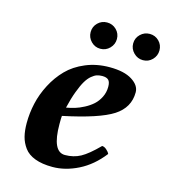

<svg xmlns="http://www.w3.org/2000/svg" viewBox="-97 -688 682 775"><g transform="rotate(15 244.5 -300.5)"><path d="M327.1 -360.8Q327.1 -380.9 319.1 -388.9Q311 -397 293 -397Q280.8 -397 270.8 -393.8Q260.7 -390.6 248.8 -380.6Q236.8 -370.6 226.6 -353.5Q216.3 -336.4 205.1 -306.6Q193.8 -276.9 184.1 -235.8Q201.7 -238.8 219.5 -244.1Q237.3 -249.5 257.3 -260Q277.3 -270.5 292.2 -283.9Q307.1 -297.4 317.1 -317.4Q327.1 -337.4 327.1 -360.8ZM176.8 -199.2Q175.8 -191.4 175.8 -165Q175.8 -49.8 229 -49.8Q265.1 -49.8 293.9 -65.4Q322.8 -81.1 365.2 -124Q374 -124 383.5 -116Q393.1 -107.9 397 -99.1Q354.5 -44.4 300.3 -17.3Q246.1 9.8 192.9 9.8Q149.4 9.8 119.6 -1.5Q89.8 -12.7 74.5 -33.7Q59.1 -54.7 53 -78.9Q46.9 -103 46.9 -134.8Q46.9 -176.3 56.2 -217.5Q65.4 -258.8 86.4 -299.1Q107.4 -339.4 137.5 -370.1Q167.5 -400.9 212.9 -419.9Q258.3 -439 313 -439Q373.5 -439 406.7 -418Q439.9 -397 439.9 -368.2Q439.9 -304.2 382.8 -267.3Q325.7 -230.5 176.8 -199.2ZM201.2 -556.2Q201.2 -579.1 217.3 -595Q233.4 -610.8 255.9 -610.8Q278.8 -610.8 294.9 -595Q311 -579.1 311 -556.2Q311 -533.7 294.9 -517.3Q278.8 -501 255.9 -501Q233.4 -501 217.3 -517.3Q201.2 -533.7 201.2 -556.2ZM378.9 -556.2Q378.9 -579.1 395.3 -595Q411.6 -610.8 434.1 -610.8Q457 -610.8 472.9 -595Q488.8 -579.1 488.8 -556.2Q488.8 -533.7 472.9 -517.3Q457 -501 434.1 -501Q411.6 -501 395.3 -517.3Q378.9 -533.7 378.9 -556.2Z"/></g></svg>

Font: Common Serif
Style: Bold Italic
Weight: 700
Italic angle: -12°
Designer: Philipp H. Poll, Khaled Hosny
Foundry: Stefan Peev, Context Ltd.
Version: Version 1.026